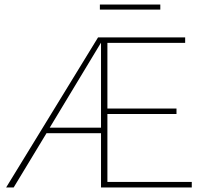

<svg xmlns="http://www.w3.org/2000/svg" viewBox="-20 -822 909 842"><path d="M683 -780H418V-802H683ZM821 -24V0H423V-238H184L40 0H7L410 -658H792V-634H451V-346H754V-322H451V-24ZM423 -262V-635L198 -262Z"/></svg>

Font: Ysabeau Infant Extralight
Style: Regular
Weight: 200
Designer: Christian Thalmann (Catharsis Fonts)
Version: Version 0.003